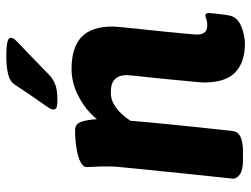

<svg xmlns="http://www.w3.org/2000/svg" viewBox="-112 -662 782 597"><g transform="rotate(-90 278.5 -363.0)"><path d="M363 -531Q430 -531 462.5 -500Q495 -469 495 -404Q495 -397 492.5 -370.5Q490 -344 486 -307.5Q482 -271 478.5 -235Q475 -199 472.5 -173Q470 -147 470 -142Q470 -125 477 -117Q484 -109 500 -109Q510 -109 518 -112Q526 -115 529 -115Q537 -115 537 -104Q537 -102 535.5 -86Q534 -70 530 -44Q526 -16 497 -4Q468 8 442 8Q384 8 352.5 -22Q321 -52 321 -119Q321 -126 323.5 -151Q326 -176 329 -209.5Q332 -243 335.5 -275.5Q339 -308 341.5 -331.5Q344 -355 344 -359Q344 -383 331.5 -396Q319 -409 290 -409Q270 -409 253.5 -399.5Q237 -390 224 -376Q211 -362 202 -348Q198 -298 192.5 -243Q187 -188 182 -139.5Q177 -91 173.5 -60.5Q170 -30 170 -30Q167 2 107 2H79Q49 2 35.5 -7.5Q22 -17 22 -29Q32 -122 38.5 -185.5Q45 -249 49 -289.5Q53 -330 55.5 -354Q58 -378 59 -390.5Q60 -403 60 -411Q60 -419 60 -428Q60 -446 59 -459.5Q58 -473 58 -484Q58 -495 73.5 -503Q89 -511 115.5 -515.5Q142 -520 174 -520Q194 -520 200.5 -495.5Q207 -471 207 -443Q207 -429 206 -416Q205 -403 204 -395L188 -423Q198 -446 224.5 -471.5Q251 -497 287.5 -514Q324 -531 363 -531ZM402 -734Q460 -734 460 -721Q460 -716 457.5 -711.5Q455 -707 444 -696.5Q433 -686 409.5 -663.5Q386 -641 344 -600Q335 -591 318 -583Q301 -575 266 -575Q250 -575 243.5 -577.5Q237 -580 237 -588Q237 -594 244 -604.5Q251 -615 268 -639Q285 -663 314 -707Q324 -723 348 -728.5Q372 -734 402 -734Z"/></g></svg>

Font: Asap VF Beta
Style: Italic
Weight: 400
Italic angle: -6°
Designer: Pablo Cosgaya
Foundry: Pablo Cosgaya
Version: Version 1.007